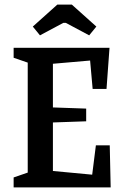

<svg xmlns="http://www.w3.org/2000/svg" viewBox="-20 -811 528 831"><path d="M39 -43 100 -64V-540L39 -561V-604H454L441 -426H381L370 -549L209 -535V-346L353 -341V-286L209 -281V-71L379 -55L395 -182H455L459 0H39ZM122 -696 228 -791H291L397 -696L366 -658L265 -712H254L153 -658Z"/></svg>

Font: Grenze Medium
Style: Regular
Weight: 500
Designer: Renata Polastri
Foundry: Omnibus-Type
Version: Version 1.002; ttfautohint (v1.8)